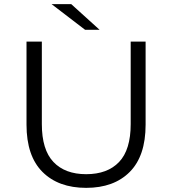

<svg xmlns="http://www.w3.org/2000/svg" viewBox="-20 -901 832 927"><path d="M108 -299V-700H182V-302Q182 -178 238 -119Q294 -60 396 -60Q499 -60 555 -119Q611 -178 611 -302V-700H683V-299Q683 -148 606.5 -71Q530 6 396 6Q262 6 185 -71Q108 -148 108 -299ZM391 -757 229 -881H324L461 -757Z"/></svg>

Font: Modern
Style: Small
Weight: 400
Designer: Julieta Ulanovsky
Foundry: Julieta Ulanovsky
Version: Version 8.000